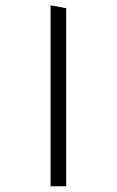

<svg xmlns="http://www.w3.org/2000/svg" viewBox="-20 -678 426 702"><path d="M222 -648 165 -658.5V3H222Z"/></svg>

Font: Anek Devanagari Light
Style: Regular
Weight: 300
Designer: Kailash Malviya (Devanagari) & Yesha Goshar (Latin)
Foundry: Ek Type
Version: Version 1.003